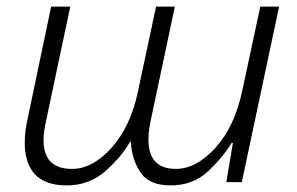

<svg xmlns="http://www.w3.org/2000/svg" viewBox="-20 -552 899 582"><path d="M182 10Q250 10 299 -33Q348 -76 374 -122H377Q378 -74 404 -32Q430 10 497 10Q566 10 611.5 -33.5Q657 -77 682 -119H686L666 0H713L826 -532H769L715 -280Q692 -169 633.5 -104.5Q575 -40 513 -40Q430 -40 430 -129Q430 -157 438 -192L510 -532H453L398 -274Q376 -169 318.5 -104.5Q261 -40 198 -40Q112 -40 112 -127Q112 -153 121 -192L193 -532H135L65 -198Q55 -155 55 -121Q55 10 182 10Z"/></svg>

Font: Noto Sans UI Light
Style: Italic
Weight: 300
Italic angle: -12°
Designer: Monotype Design Team
Foundry: Monotype Imaging Inc.
Version: Version 1.901